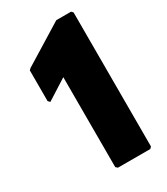

<svg xmlns="http://www.w3.org/2000/svg" viewBox="-208 -922 892 1028"><g transform="rotate(-30 238.5 -407.5)"><path d="M70 -469 196 -549V7L207 17H407L417 7V-822L407 -832H316L68 -679L59 -670V-480Z"/></g></svg>

Font: Hussar Woodtype
Style: Ultra
Weight: 900
Foundry: Cannot Into Space Fonts
Version: Version 1.07